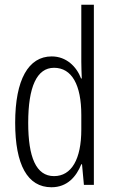

<svg xmlns="http://www.w3.org/2000/svg" viewBox="-20 -780 483 810"><path d="M197 10C264 10 302 -35 323 -87H326L334 0H376V-760H323V-520C323 -498 324 -476 325 -449H322C303 -499 260 -542 198 -542C100 -542 44 -444 44 -262C44 -85 96 10 197 10ZM208 -37C132 -37 99 -117 99 -262C99 -413 135 -494 208 -494C283 -494 323 -422 323 -295V-233C323 -109 282 -37 208 -37Z"/></svg>

Font: Noto Sans Gujarati ExtraCondensed Light
Style: Regular
Weight: 300
Width: 2
Designer: Jelle Bosma - Monotype Design Team, Universal Thirst
Foundry: Monotype Imaging Inc.
Version: Version 2.106